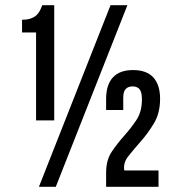

<svg xmlns="http://www.w3.org/2000/svg" viewBox="-20 -720 667 740"><path d="M65 -644Q85 -644 98 -648.5Q111 -653 119.5 -660.5Q128 -668 133.5 -678.5Q139 -689 143 -700H189V-256H119V-595H65ZM406 -700H471L195 0H130ZM527 -337Q527 -366 517.5 -376.5Q508 -387 491 -387Q474 -387 464.5 -377Q455 -367 455 -343V-296H389V-339Q389 -393 415 -421.5Q441 -450 493 -450Q545 -450 571 -421.5Q597 -393 597 -339Q597 -284 573.5 -245Q550 -206 523 -175.5Q496 -145 475 -118.5Q454 -92 459 -63H591V0H389V-54Q389 -103 410.5 -135Q432 -167 458 -196Q484 -225 505.5 -257Q527 -289 527 -337Z"/></svg>

Font: Bebas Neue
Style: Regular
Weight: 400
Designer: Ryoichi Tsunekawa
Foundry: Ryoichi Tsunekawa
Version: Version 1.300